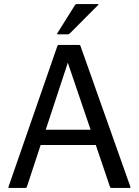

<svg xmlns="http://www.w3.org/2000/svg" viewBox="-20 -920 680 940"><path d="M111.5 -5Q110 0 105 0H25Q20 0 21.5 -5L261 -695Q262.5 -700 267.5 -700H367.5Q372.5 -700 374 -695L618.5 -5Q620 0 615 0H525Q520 0 518.5 -5L449 -210H179ZM312 -613 204 -285H423.5ZM262.5 -752Q257.5 -752 260.5 -757L347 -895Q350 -900 355 -900H460Q465 -900 460 -895L322.5 -757Q317.5 -752 312.5 -752Z"/></svg>

Font: MFEK Sans
Style: Regular
Weight: 400
Designer: Owen Earl
Foundry: indestructible type*
Version: Version 0.001; ttfautohint (v1.8.4.7-5d5b)